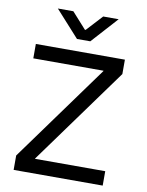

<svg xmlns="http://www.w3.org/2000/svg" viewBox="-98 -981 807 1051"><g transform="rotate(10 306.0 -456.0)"><path d="M52 -80 442 -618V-620H52V-700H547V-620L157 -82V-80H547V0H52ZM223 -912 303 -823H307L389 -912H475L343 -766H269L137 -912Z"/></g></svg>

Font: Be Vietnam
Style: Regular
Weight: 400
Designer: Gabriel Lam
Foundry: TypeRant
Version: Version 4.000